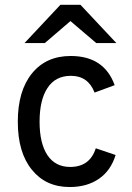

<svg xmlns="http://www.w3.org/2000/svg" viewBox="-20 -752 540 784"><path d="M373 -576.2Q346.7 -598.6 267.6 -666Q242.2 -643.6 163.1 -576.2Q142.6 -576.2 80.1 -576.2Q117.2 -615.2 226.6 -732.4Q247.1 -732.4 308.6 -732.4Q345.7 -693.4 455.1 -576.2Q434.6 -576.2 373 -576.2ZM264.6 11.7Q167 11.7 110.4 -58.6Q52.7 -128.9 52.7 -254.9Q52.7 -380.9 110.4 -452.1Q168 -523.4 268.6 -523.4Q405.3 -523.4 448.2 -404.3Q420.9 -393.6 366.2 -374Q339.8 -442.4 269.5 -442.4Q206.1 -442.4 173.8 -392.6Q141.6 -343.8 141.6 -254.9Q141.6 -167 173.8 -118.2Q206.1 -70.3 266.6 -70.3Q346.7 -70.3 371.1 -146.5Q398.4 -136.7 452.1 -119.1Q432.6 -55.7 384.8 -22.5Q335.9 11.7 264.6 11.7Z"/></svg>

Font: Overpass
Style: Regular
Weight: 400
Designer: Delve Withrington, Thomas Jockin
Version: Version 3.000;DELV;Overpass; ttfautohint (v1.5)